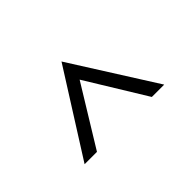

<svg xmlns="http://www.w3.org/2000/svg" viewBox="-113 -776 846 846"><g transform="rotate(45 310.0 -353.0)"><path d="M487 -524 208 -353 487 -182V-105L95 -353L487 -601Z"/></g></svg>

Font: Tilda Sans
Style: Regular
Weight: 400
Designer: ParaType Ltd
Foundry: ParaType Ltd
Version: Version 1.009